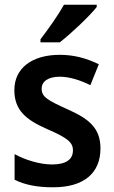

<svg xmlns="http://www.w3.org/2000/svg" viewBox="-20 -786 485 816"><path d="M391 -756V-766H252C227 -721 185 -662 152 -619V-606H234C282 -643 361 -718 391 -756ZM407 -155C407 -243 356 -282 268 -321C182 -360 157 -374 157 -409C157 -440 185 -460 234 -460C275 -460 322 -445 364 -424L400 -513C348 -538 296 -553 234 -553C118 -553 41 -498 41 -403C41 -317 91 -277 179 -238C267 -200 290 -181 290 -147C290 -109 262 -87 201 -87C150 -87 87 -106 42 -131V-22C87 0 138 10 206 10C336 10 407 -50 407 -155Z"/></svg>

Font: Noto Sans Myanmar UI SemiCondensed SemiBold
Style: Regular
Weight: 600
Width: 4
Designer: Monotype Design Team
Foundry: Monotype Imaging Inc.
Version: Version 2.103